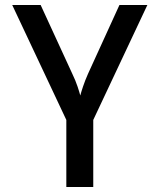

<svg xmlns="http://www.w3.org/2000/svg" viewBox="-20 -750 640 770"><path d="M246 0V-269L29 -730H143L270 -454Q283 -427 291 -403Q299 -379 302 -367Q305 -379 313 -403Q321 -427 333 -454L459 -730H571L354 -269V0Z"/></svg>

Font: JetBrains Mono NL SemiBold
Style: Regular
Weight: 600
Designer: Philipp Nurullin, Konstantin Bulenkov
Foundry: JetBrains
Version: Version 2.304; ttfautohint (v1.8.4.7-5d5b)